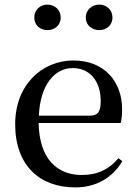

<svg xmlns="http://www.w3.org/2000/svg" viewBox="-20 -800 594 835"><path d="M186 -669C217 -669 244 -689 244 -724C244 -758 217 -780 186 -780C156 -780 129 -758 129 -724C129 -689 156 -669 186 -669ZM412 -669C442 -669 469 -689 469 -724C469 -758 442 -780 412 -780C381 -780 353 -758 353 -724C353 -689 381 -669 412 -669ZM307 15C399 15 469 -27 512 -99L495 -112C456 -65 406 -39 336 -39C229 -39 151 -108 148 -265H505C509 -281 511 -301 511 -325C511 -445 434 -537 299 -537C164 -537 46 -432 46 -260C46 -78 155 15 307 15ZM149 -297C155 -432 218 -504 296 -504C372 -504 418 -446 418 -360C418 -316 407 -297 370 -297Z"/></svg>

Font: Source Han Serif SC Medium
Style: Regular
Weight: 500
Designer: Ryoko NISHIZUKA 西塚涼子 (kana & ideographs); Frank Grießhammer (Latin, Greek & Cyrillic); Wenlong ZHANG 张文龙 (bopomofo); San
Foundry: Adobe
Version: Version 2.003;hotconv 1.1.1;makeotfexe 2.6.0